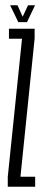

<svg xmlns="http://www.w3.org/2000/svg" viewBox="-20 -709 162 729"><path d="M9.5 0H113.5V-38H58V-41.5L111.5 -563V-600H14V-562H63.5V-561L9.5 -37.5ZM49.5 -625H82.5L113 -689H86.5L66 -645.5L46.5 -689H18.5Z"/></svg>

Font: Anybody UltraCondensed Light
Style: Regular
Weight: 300
Width: 1
Version: Version 1.113;gftools[0.9.25]